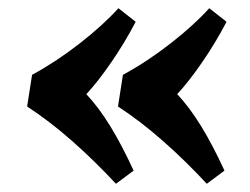

<svg xmlns="http://www.w3.org/2000/svg" viewBox="-20 -498 609 467"><path d="M310 -445Q284 -395 251 -347Q218 -299 190 -269Q220 -237 248 -191.5Q276 -146 305 -83L262 -51Q210 -107 155.5 -155Q101 -203 46 -239L58 -316Q117 -348 174 -392.5Q231 -437 268 -478ZM531 -445Q505 -395 472 -347Q439 -299 411 -269Q441 -237 469 -191.5Q497 -146 526 -83L483 -51Q431 -107 376.5 -155Q322 -203 267 -239L279 -316Q338 -348 395 -392.5Q452 -437 489 -478Z"/></svg>

Font: Literata 12pt
Style: Bold Italic
Weight: 700
Italic angle: -2°
Designer: Latin by Veronika Burian and Jose Scaglione. Greek by Irene Vlachou. Cyrillic by Vera Evstafieva
Foundry: TypeTogether
Version: Version 3.002